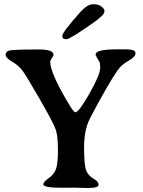

<svg xmlns="http://www.w3.org/2000/svg" viewBox="-20 -911 695 930"><path d="M282.2 -733.9V-738.3Q282.2 -754.9 367.2 -850.6Q402.8 -890.6 431.6 -890.6H437L439.5 -890.1Q457.5 -890.1 471.9 -878.9Q486.3 -867.7 486.3 -856.9L485.8 -854.5Q485.8 -838.4 429.2 -798.8Q318.4 -721.2 302.7 -721.2H300.3Q282.2 -721.2 282.2 -733.9ZM189.9 -18.1Q189.9 -30.3 215.6 -47.9Q241.2 -65.4 251 -91.6Q260.7 -117.7 260.7 -183.8Q260.7 -250 250.5 -281.7Q240.2 -313.5 173.6 -429Q106.9 -544.4 88.9 -569.1Q70.8 -593.8 39.1 -612.1Q7.3 -630.4 7.3 -645.8Q7.3 -661.1 25.6 -666.3Q43.9 -671.4 169.4 -671.4Q239.3 -671.4 239.3 -645Q239.3 -641.6 231.2 -629.4Q223.1 -617.2 223.1 -612.8Q223.1 -558.1 311.5 -410.2Q336.9 -367.2 345.2 -367.2Q361.8 -367.2 413.6 -458.3Q465.3 -549.3 465.3 -582.5Q465.3 -603 462.4 -609.4Q459.5 -615.7 451.2 -629.2Q442.9 -642.6 442.9 -646.5Q442.9 -671.9 544.4 -671.9H593.3Q636.2 -671.9 636.2 -653.6Q636.2 -635.3 602.3 -616.5Q568.4 -597.7 548.8 -569.3Q503.4 -504.4 416.5 -338.9Q387.2 -283.2 387.2 -195.6Q387.2 -107.9 398.2 -83.5Q409.2 -59.1 433.3 -45.4Q457.5 -31.7 457.5 -16.1Q457.5 -0.5 408.2 -0.5H392.1L343.3 -2L279.3 -1.5Q189.9 -1.5 189.9 -18.1Z"/></svg>

Font: Averia Serif Libre
Style: Regular
Weight: 400
Version: Version 1.002